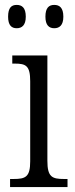

<svg xmlns="http://www.w3.org/2000/svg" viewBox="-20 -762 305 782"><path d="M201 -647C222 -647 238 -659 238 -694C238 -731 222 -742 201 -742C180 -742 165 -731 165 -694C165 -659 180 -647 201 -647ZM48 -647C69 -647 85 -659 85 -694C85 -731 69 -742 48 -742C27 -742 13 -731 13 -694C13 -659 27 -647 48 -647ZM21 0H255V-33H241C192 -33 173 -41 173 -107V-536H30V-503H40C86 -503 103 -494 103 -431V-105C103 -41 84 -33 35 -33H21Z"/></svg>

Font: Noto Serif Armenian Condensed Light
Style: Regular
Weight: 300
Width: 3
Designer: Monotype Design Team
Foundry: Monotype Imaging Inc.
Version: Version 2.008